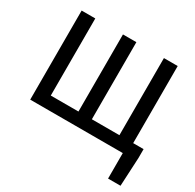

<svg xmlns="http://www.w3.org/2000/svg" viewBox="-197 -951 1396 1376"><g transform="rotate(30 500.5 -263.0)"><path d="M863 211V0H824V-99H978V-27L966 211ZM97 0V-737H210V-99H439V-737H550V-99H778V-737H892V0Z"/></g></svg>

Font: Noto Sans SC Medium
Style: Regular
Weight: 500
Designer: Ryoko NISHIZUKA  (kana, bopomofo & ideographs); Paul D. Hunt (Latin, Greek & Cyrillic); Sandoll Communications , Soo-you
Foundry: Adobe
Version: Version 2.004-H2;hotconv 1.0.118;makeotfexe 2.5.65603